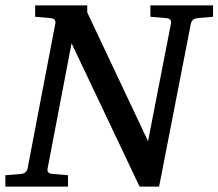

<svg xmlns="http://www.w3.org/2000/svg" viewBox="-34 -691 809 711"><path d="M698.2 -624Q688.5 -623 681.9 -618.4Q675.3 -613.8 672.9 -604L555.2 0H482.9L231 -530.8L142.1 -65.9Q140.6 -58.6 144.5 -53.2Q148.4 -47.9 162.1 -46.9L217.8 -42V0H-14.2V-42L43 -46.9Q63.5 -48.3 67.9 -65.9L170.9 -604Q172.4 -612.3 168.5 -617.7Q164.6 -623 151.9 -624L96.2 -628.9V-670.9H289.1V-645L514.2 -168L599.1 -604Q600.6 -612.3 596.7 -617.7Q592.8 -623 580.1 -624L522.9 -628.9V-670.9H754.9V-628.9Z"/></svg>

Font: Charis SIL Phon
Style: Italic
Weight: 400
Italic angle: -11°
Foundry: SIL International
Version: Version 5.000